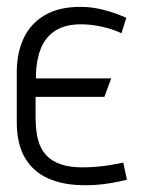

<svg xmlns="http://www.w3.org/2000/svg" viewBox="-20 -530 421 561"><path d="M285 -247 305 -301H85V-311Q86 -354 99 -387.5Q112 -421 141 -440Q170 -459 217 -459Q246 -459 277.5 -452Q309 -445 335 -433L349 -478Q318 -492 283.5 -501Q249 -510 215 -510Q153 -510 111.5 -486Q70 -462 49.5 -419Q29 -376 29 -319V-174Q29 -110 52.5 -69.5Q76 -29 119 -9.5Q162 10 219 11Q252 12 286 7.5Q320 3 351 -5L340 -55Q341 -55 331 -53Q321 -51 303.5 -48Q286 -45 264.5 -43Q243 -41 221 -41Q185 -41 159 -49.5Q133 -58 116 -75.5Q99 -93 91.5 -120.5Q84 -148 84 -186V-247Z"/></svg>

Font: Advent Pro
Style: Regular
Weight: 400
Designer: VivaRado, Andreas Kalpakidis
Foundry: VivaRado, Andreas Kalpakidis
Version: Version 3.000